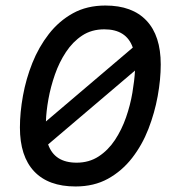

<svg xmlns="http://www.w3.org/2000/svg" viewBox="-20 -662 620 694"><path d="M253 12Q155 12 103.5 -42.5Q52 -97 52 -201Q52 -255 63 -316Q74 -377 97 -434.5Q120 -492 156.5 -539Q193 -586 243.5 -614Q294 -642 361 -642Q458 -642 509.5 -587.5Q561 -533 561 -429Q561 -375 550 -314.5Q539 -254 516.5 -196Q494 -138 457.5 -91Q421 -44 370.5 -16Q320 12 253 12ZM146 -223 460 -490Q437 -556 357 -556Q311 -556 277 -533.5Q243 -511 218.5 -474Q194 -437 178.5 -392.5Q163 -348 155 -303.5Q147 -259 146 -223ZM257 -74Q302 -74 336.5 -96.5Q371 -119 395.5 -156Q420 -193 435.5 -237.5Q451 -282 458.5 -326.5Q466 -371 468 -407L154 -140Q177 -74 257 -74Z"/></svg>

Font: Sometype Mono Medium
Style: Italic
Weight: 500
Italic angle: -12°
Monospace: yes
Designer: Ryoichi Tsunekawa
Foundry: Dharma Type
Version: Version 1.000; ttfautohint (v1.8.3)